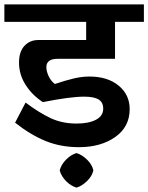

<svg xmlns="http://www.w3.org/2000/svg" viewBox="-42 -658 678 878"><path d="M27 -97 75 -189Q136 -143 189 -118Q242 -93 308 -93Q364 -93 397 -110.5Q430 -128 430 -161Q430 -190 409 -203Q388 -216 343 -216Q279 -216 154 -191Q105 -223 75 -270Q45 -317 45 -372Q45 -422 70 -448.5Q95 -475 133 -475H352V-558H-22V-638H616V-558H484V-389H221Q170 -389 170 -351Q170 -332 180.5 -309.5Q191 -287 209 -274Q260 -291 296.5 -299.5Q333 -308 367 -308Q450 -308 500.5 -266.5Q551 -225 551 -159Q551 -78 485 -31.5Q419 15 319 15Q236 15 167 -13Q98 -41 27 -97ZM231 121Q238 94 260.5 71.5Q283 49 308 42Q332 49 355.5 71.5Q379 94 385 121Q379 148 355.5 170.5Q332 193 308 200Q283 193 260.5 170.5Q238 148 231 121Z"/></svg>

Font: AmikoBold
Style: Bold
Weight: 700
Designer: Pablo Impallari, Rodrigo Fuenzalida, Andres Torresi
Foundry: Impallari Type
Version: Version 1.000; ttfautohint (v1.3)